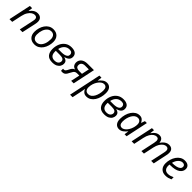

<svg xmlns="http://www.w3.org/2000/svg" viewBox="466 -2325 4342 4342"><g transform="rotate(45 2636.5 -154.5)"><path d="M24.9 0 139.6 -537.6H211.4L198.7 -434.6H199.7Q218.3 -460 244.4 -486.1Q270.5 -512.2 305.4 -530Q340.3 -547.9 384.8 -547.9Q449.2 -547.9 485.8 -512.7Q522.5 -477.5 522.5 -413.6Q522.5 -391.1 519 -368.2Q515.6 -345.2 511.7 -327.1L440.4 0H354L426.3 -337.9Q430.7 -359.9 433.3 -375.5Q436 -391.1 436 -404.8Q436 -474.1 362.8 -474.1Q327.1 -474.1 287.6 -449.7Q248 -425.3 214.4 -372.8Q180.7 -320.3 162.1 -235.8L111.8 0Z M822.8 7.8Q730 7.8 677.5 -47.6Q625 -103 625 -197.8Q625 -260.7 642.3 -322Q659.7 -383.3 693.8 -433.1Q728 -482.9 778.1 -512.7Q828.1 -542.5 893.6 -542.5Q986.8 -542.5 1039.3 -486.8Q1091.8 -431.2 1091.8 -335.9Q1091.8 -273.9 1074.7 -212.9Q1057.6 -151.9 1023.7 -101.8Q989.7 -51.8 939.5 -22Q889.2 7.8 822.8 7.8ZM827.6 -59.6Q878.4 -59.6 919.4 -94Q960.4 -128.4 984.4 -192.6Q1008.3 -256.8 1008.3 -345.2Q1008.3 -377 997.1 -406.7Q985.8 -436.5 960.9 -455.8Q936 -475.1 894.5 -475.1Q837.4 -475.1 795.4 -437.3Q753.4 -399.4 730.5 -335.7Q707.5 -272 707.5 -194.3Q707.5 -130.4 738.8 -95Q770 -59.6 827.6 -59.6Z M1396.5 9.8Q1288.1 9.8 1238.3 -49.8Q1188.5 -109.4 1188.5 -209.5Q1188.5 -303.7 1222.2 -379.4Q1255.9 -455.1 1319.1 -499.5Q1382.3 -543.9 1470.7 -543.9Q1555.2 -543.9 1600.3 -509.8Q1645.5 -475.6 1645.5 -410.6Q1645.5 -351.6 1607.2 -317.9Q1568.8 -284.2 1507.8 -271.5V-269.5Q1553.7 -258.8 1582.3 -233.2Q1610.8 -207.5 1610.8 -155.3Q1610.8 -118.2 1590.3 -79.8Q1569.8 -41.5 1522.9 -15.9Q1476.1 9.8 1396.5 9.8ZM1280.8 -300.8H1386.7Q1433.6 -300.8 1473.9 -310.1Q1514.2 -319.3 1539.1 -341.6Q1564 -363.8 1564 -402.3Q1564 -433.1 1542.7 -454.8Q1521.5 -476.6 1471.2 -476.6Q1398.4 -476.6 1348.9 -430.2Q1299.3 -383.8 1280.8 -300.8ZM1402.3 -56.6Q1469.7 -56.6 1501 -86.9Q1532.2 -117.2 1532.2 -156.2Q1532.2 -195.3 1501.2 -214.8Q1470.2 -234.4 1400.9 -234.4H1271.5Q1271.5 -229.5 1271.2 -222.2Q1271 -214.8 1271 -207Q1271 -128.9 1306.2 -92.8Q1341.3 -56.6 1402.3 -56.6Z M1712.9 5.4Q1700.7 5.4 1690.7 3.7Q1680.7 2 1674.3 0V-64.9Q1684.6 -62 1698.7 -62Q1724.6 -62 1741.9 -79.8Q1759.3 -97.7 1781.7 -145Q1797.4 -179.2 1819.1 -205.6Q1840.8 -231.9 1876.5 -244.1Q1826.2 -258.3 1803.5 -291.7Q1780.8 -325.2 1780.8 -367.2Q1780.8 -442.4 1835.2 -488.8Q1889.6 -535.2 1989.7 -535.2H2190.9L2078.1 0H1997.6L2043.9 -214.4H1977.5Q1943.4 -214.4 1922.4 -203.9Q1901.4 -193.4 1886.5 -172.1Q1871.6 -150.9 1855.5 -118.2Q1836.9 -79.6 1818.8 -51.8Q1800.8 -23.9 1776.4 -9.3Q1752 5.4 1712.9 5.4ZM1968.8 -284.2H2058.1L2096.7 -465.3H1977.5Q1924.3 -465.3 1892.8 -440.2Q1861.3 -415 1861.3 -367.2Q1861.3 -320.8 1892.1 -302.5Q1922.9 -284.2 1968.8 -284.2Z M2201.7 239.3 2365.2 -535.2H2431.6L2418.5 -431.2H2421.9Q2456.5 -476.1 2501.5 -510Q2546.4 -543.9 2605 -543.9Q2670.4 -543.9 2710.7 -497.3Q2751 -450.7 2751 -360.4Q2751 -288.6 2733.2 -222.2Q2715.3 -155.8 2681.4 -103.5Q2647.5 -51.3 2598.9 -20.8Q2550.3 9.8 2488.8 9.8Q2432.6 9.8 2399.2 -19.3Q2365.7 -48.3 2349.6 -86.4H2345.2Q2343.3 -68.4 2339.1 -39.3Q2335 -10.3 2330.6 9.3L2281.7 239.3ZM2482.9 -57.6Q2525.4 -57.6 2559.6 -83.5Q2593.8 -109.4 2617.9 -153.3Q2642.1 -197.3 2655 -251.5Q2668 -305.7 2668 -362.3Q2668 -476.6 2577.6 -476.6Q2542.5 -476.6 2506.8 -451.7Q2471.2 -426.8 2441.9 -383.8Q2412.6 -340.8 2394.8 -285.9Q2377 -231 2377 -170.9Q2377 -119.6 2403.1 -88.6Q2429.2 -57.6 2482.9 -57.6Z M3058.1 9.8Q2949.7 9.8 2899.9 -49.8Q2850.1 -109.4 2850.1 -209.5Q2850.1 -303.7 2883.8 -379.4Q2917.5 -455.1 2980.7 -499.5Q3043.9 -543.9 3132.3 -543.9Q3216.8 -543.9 3262 -509.8Q3307.1 -475.6 3307.1 -410.6Q3307.1 -351.6 3268.8 -317.9Q3230.5 -284.2 3169.4 -271.5V-269.5Q3215.3 -258.8 3243.9 -233.2Q3272.5 -207.5 3272.5 -155.3Q3272.5 -118.2 3252 -79.8Q3231.4 -41.5 3184.6 -15.9Q3137.7 9.8 3058.1 9.8ZM2942.4 -300.8H3048.3Q3095.2 -300.8 3135.5 -310.1Q3175.8 -319.3 3200.7 -341.6Q3225.6 -363.8 3225.6 -402.3Q3225.6 -433.1 3204.3 -454.8Q3183.1 -476.6 3132.8 -476.6Q3060.1 -476.6 3010.5 -430.2Q2960.9 -383.8 2942.4 -300.8ZM3064 -56.6Q3131.3 -56.6 3162.6 -86.9Q3193.8 -117.2 3193.8 -156.2Q3193.8 -195.3 3162.8 -214.8Q3131.8 -234.4 3062.5 -234.4H2933.1Q2933.1 -229.5 2932.9 -222.2Q2932.6 -214.8 2932.6 -207Q2932.6 -128.9 2967.8 -92.8Q3002.9 -56.6 3064 -56.6Z M3531.2 9.8Q3466.3 9.8 3426.3 -37.4Q3386.2 -84.5 3386.2 -173.3Q3386.2 -247.1 3405.3 -314Q3424.3 -380.9 3459.5 -432.9Q3494.6 -484.9 3543 -514.9Q3591.3 -544.9 3649.9 -544.9Q3704.1 -544.9 3737.1 -515.4Q3770 -485.8 3785.2 -448.2H3790L3821.3 -535.2H3883.3L3770 0H3705.1L3719.7 -103.5H3715.8Q3682.6 -59.1 3636 -24.7Q3589.4 9.8 3531.2 9.8ZM3557.6 -57.6Q3595.2 -57.6 3632.1 -85.2Q3668.9 -112.8 3698.5 -159.9Q3728 -207 3743.7 -266.1Q3751.5 -294.9 3754.2 -319.1Q3756.8 -343.3 3756.8 -364.3Q3756.8 -414.6 3730.2 -445.6Q3703.6 -476.6 3657.7 -476.6Q3616.7 -476.6 3582.3 -451.7Q3547.9 -426.8 3522.7 -383.5Q3497.6 -340.3 3483.6 -285.9Q3469.7 -231.4 3469.7 -171.9Q3469.7 -115.7 3492.7 -86.7Q3515.6 -57.6 3557.6 -57.6Z M3931.6 0 4045.4 -535.2H4111.8L4099.1 -431.6H4104Q4121.6 -457 4146.5 -483.2Q4171.4 -509.3 4204.3 -527.1Q4237.3 -544.9 4279.3 -544.9Q4335.9 -544.9 4365.2 -512.2Q4394.5 -479.5 4399.4 -422.9H4402.8Q4422.4 -452.6 4449.7 -480.7Q4477.1 -508.8 4512 -526.9Q4546.9 -544.9 4588.9 -544.9Q4650.9 -544.9 4684.6 -511.2Q4718.3 -477.5 4718.3 -413.6Q4718.3 -390.6 4715.6 -370.1Q4712.9 -349.6 4707.5 -328.1L4638.2 0H4556.2L4628.4 -336.9Q4632.8 -358.9 4635 -375Q4637.2 -391.1 4637.2 -405.8Q4637.2 -438.5 4619.6 -457.5Q4602.1 -476.6 4565.4 -476.6Q4531.2 -476.6 4493.9 -451.4Q4456.5 -426.3 4425 -375Q4393.6 -323.7 4377 -245.6L4324.7 0H4243.7L4314.9 -335.4Q4323.7 -380.4 4323.7 -402.3Q4323.7 -437 4307.6 -456.8Q4291.5 -476.6 4254.9 -476.6Q4220.7 -476.6 4182.9 -451.9Q4145 -427.2 4113 -374Q4081.1 -320.8 4063 -235.8L4013.2 0Z M5017.6 9.8Q4927.2 9.8 4875.7 -43.9Q4824.2 -97.7 4824.2 -191.9Q4824.2 -256.8 4843 -319.6Q4861.8 -382.3 4897 -433.3Q4932.1 -484.4 4981.7 -514.6Q5031.2 -544.9 5092.8 -544.9Q5166.5 -544.9 5204.6 -512Q5242.7 -479 5242.7 -421.4Q5242.7 -340.3 5166.3 -287.4Q5089.8 -234.4 4927.7 -234.4H4909.2Q4906.7 -214.8 4906.7 -194.8Q4906.7 -130.4 4938 -94Q4969.2 -57.6 5031.7 -57.6Q5070.3 -57.6 5104.7 -68.6Q5139.2 -79.6 5176.8 -97.7V-27.8Q5140.6 -11.2 5104 -0.7Q5067.4 9.8 5017.6 9.8ZM4920.9 -300.8H4932.6Q4995.1 -300.8 5047.4 -311.8Q5099.6 -322.8 5131.3 -347.9Q5163.1 -373 5163.1 -415Q5163.1 -442.4 5144.5 -460Q5126 -477.5 5087.9 -477.5Q5037.6 -477.5 4990.2 -431.4Q4942.9 -385.3 4920.9 -300.8Z"/></g></svg>

Font: Open Sans
Style: Italic
Weight: 400
Italic angle: -12°
Designer: Monotype Design Team
Foundry: Monotype Imaging Inc.
Version: Version 3.000; ttfautohint (v1.8.4)